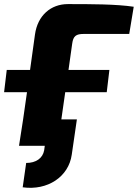

<svg xmlns="http://www.w3.org/2000/svg" viewBox="-39 -713 674 939"><path d="M371 -547H593L615 -680C529 -693 402 -693 293 -693C210 -693 145 -638 132 -544L108 -371H-6L-19 -262H93L74 -129L54 0H180L177 22C170 61 137 84 89 84L72 203C193 220 297 152 312 43L337 -129H261L280 -262H483L496 -371H296L314 -499C319 -537 333 -547 371 -547Z"/></svg>

Font: Exo 2 Extra Bold
Style: Italic
Weight: 800
Italic angle: -8°
Designer: Natanael Gama
Version: Version 1.001;PS 001.001;hotconv 1.0.88;makeotf.lib2.5.64775